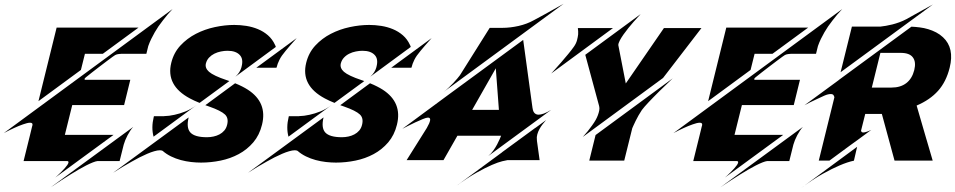

<svg xmlns="http://www.w3.org/2000/svg" viewBox="-91 -859 5107 1027"><path d="M341.8 -484.9 114.7 -317.9 211.9 -711.4H649.9L459 -571.3H363.3ZM180.2 143.1 621.6 -180.2Q613.8 -171.9 606 -160.2Q598.1 -148.4 591.3 -135.5Q584.5 -122.6 579.1 -109.4Q573.7 -96.2 570.8 -85.4L548.8 2.4H431.2Q421.4 3.4 405.3 9.8Q389.2 16.1 369.6 26.1Q350.1 36.1 328.6 48.6Q307.1 61 286.1 74.2Q236.3 105 180.2 143.1ZM-70.8 -147 832 -810.5Q805.2 -782.7 780.8 -750.5Q766.1 -731.9 756.3 -717.5Q746.6 -703.1 736.8 -686.3Q727.1 -669.4 718 -650.9Q709 -632.3 702.1 -612.8L691.9 -571.3H557.6Q555.7 -570.8 554.7 -570.8H554.2Q547.4 -570.8 536.4 -568.6Q525.4 -566.4 510.7 -554.7Q500 -546.9 479.7 -531.7Q459.5 -516.6 438.2 -500.2Q417 -483.9 399.2 -470Q381.3 -456.1 375 -450.7Q372.1 -448.7 368.9 -446Q365.7 -443.4 363.5 -440.7Q361.3 -438 361.1 -435.5Q360.8 -433.1 364.3 -432.1H606L572.8 -296.9H295.4L255.9 -137.7H516.6L204.6 90.8Q208.5 87.4 217 79.6Q225.6 71.8 235.1 62.3Q244.6 52.7 253.9 42.5Q263.2 32.2 269 23.7Q274.9 15.1 275.4 9.3Q275.9 3.4 268.6 2.4H35.2Q48.3 -50.8 58.6 -92.3Q64.9 -117.7 68.6 -132.6Q72.3 -147.5 75.2 -159.7Q78.1 -171.9 80.1 -180.2Q82 -188.5 82.5 -189Q84 -196.3 80.6 -199.5Q77.1 -202.6 69.8 -202.6Q62.5 -202.6 53 -200.2Q43.5 -197.8 32.2 -193.8Q21 -189.9 9 -185.1Q-2.9 -180.2 -14.6 -174.8Q-41.5 -162.6 -70.8 -147Z M962.4 -298.3 730.5 -127.9Q717.3 -175.8 731.4 -233.9L732.4 -237.3H786.6V-237.8Q814 -238.3 843.3 -245.1Q870.6 -251 900.9 -262.9Q931.2 -274.9 962.4 -298.3ZM924.8 -332.5Q794.9 -401.9 825.2 -523.4Q838.4 -577.1 874 -615.5Q909.7 -653.8 957 -678.2Q1004.4 -702.6 1058.3 -714.1Q1112.3 -725.6 1162.1 -725.6Q1193.8 -725.6 1226.6 -720.5Q1259.3 -715.3 1288.8 -703.1Q1318.4 -690.9 1342.3 -670.2Q1366.2 -649.4 1380.4 -618.2Q1381.8 -615.7 1382.8 -613Q1383.8 -610.4 1384.3 -607.9L1168 -448.7Q1181.2 -460.4 1188.7 -472.7Q1196.3 -484.9 1199.7 -496.6L1201.2 -502.4Q1211.9 -543.5 1191.4 -564.9Q1170.4 -587.4 1126 -587.4Q1109.4 -587.4 1090.8 -583.7Q1072.3 -580.1 1055.9 -572Q1039.6 -564 1027.3 -551Q1015.1 -538.1 1010.3 -519.5Q1004.4 -495.1 1026.9 -475.1Q1051.8 -453.6 1120.6 -430.7Q1125 -429.2 1128.7 -428Q1132.3 -426.8 1135.7 -425.3L976.6 -308.6Q961.4 -314.5 948.7 -320.6Q936 -326.7 924.8 -332.5ZM1279.8 -496.6 1496.1 -655.3Q1493.2 -651.9 1483.2 -640.6Q1473.1 -629.4 1460.9 -615.5Q1448.7 -601.6 1436.5 -586.7Q1424.3 -571.8 1417 -561.5Q1409.2 -550.3 1403.6 -538.8Q1397.9 -527.3 1394.5 -518.1Q1390.6 -507.3 1388.2 -497.1H1386.2V-496.6ZM1234.4 -379.4Q1340.3 -311 1310.5 -191.9Q1296.9 -136.2 1263.7 -97.4Q1230.5 -58.6 1185.8 -34.7Q1141.1 -10.7 1088.9 0Q1036.6 10.7 984.4 10.7Q959 10.7 931.2 7.6Q903.3 4.4 876 -2.9Q848.6 -10.3 823.7 -22.5Q798.8 -34.7 778.8 -52.2Q772.9 -55.2 764.2 -55.2Q751.5 -55.2 733.9 -50Q716.3 -44.9 696.5 -36.4Q676.8 -27.8 655.3 -17.1Q633.8 -6.3 613.8 5.4Q565.9 31.7 513.7 65.4L918 -231Q904.8 -175.8 926.8 -150.9Q949.7 -125 1016.1 -125Q1033.7 -125 1050.8 -128.7Q1067.9 -132.3 1082.8 -140.1Q1097.7 -147.9 1108.6 -160.6Q1119.6 -173.3 1124 -191.9Q1132.8 -227.1 1112.3 -246.6Q1090.8 -267.1 1027.8 -289.1Q1017.1 -292.5 1007.3 -296.4L1166.5 -413.6Q1187 -405.3 1203.9 -396.7Q1220.7 -388.2 1234.4 -379.4Z M1684.1 -298.3 1452.1 -127.9Q1439 -175.8 1453.1 -233.9L1454.1 -237.3H1508.3V-237.8Q1535.6 -238.3 1564.9 -245.1Q1592.3 -251 1622.6 -262.9Q1652.8 -274.9 1684.1 -298.3ZM1646.5 -332.5Q1516.6 -401.9 1546.9 -523.4Q1560.1 -577.1 1595.7 -615.5Q1631.3 -653.8 1678.7 -678.2Q1726.1 -702.6 1780 -714.1Q1834 -725.6 1883.8 -725.6Q1915.5 -725.6 1948.2 -720.5Q1981 -715.3 2010.5 -703.1Q2040 -690.9 2064 -670.2Q2087.9 -649.4 2102.1 -618.2Q2103.5 -615.7 2104.5 -613Q2105.5 -610.4 2106 -607.9L1889.6 -448.7Q1902.8 -460.4 1910.4 -472.7Q1918 -484.9 1921.4 -496.6L1922.9 -502.4Q1933.6 -543.5 1913.1 -564.9Q1892.1 -587.4 1847.7 -587.4Q1831.1 -587.4 1812.5 -583.7Q1793.9 -580.1 1777.6 -572Q1761.2 -564 1749 -551Q1736.8 -538.1 1731.9 -519.5Q1726.1 -495.1 1748.5 -475.1Q1773.4 -453.6 1842.3 -430.7Q1846.7 -429.2 1850.3 -428Q1854 -426.8 1857.4 -425.3L1698.2 -308.6Q1683.1 -314.5 1670.4 -320.6Q1657.7 -326.7 1646.5 -332.5ZM2001.5 -496.6 2217.8 -655.3Q2214.8 -651.9 2204.8 -640.6Q2194.8 -629.4 2182.6 -615.5Q2170.4 -601.6 2158.2 -586.7Q2146 -571.8 2138.7 -561.5Q2130.9 -550.3 2125.2 -538.8Q2119.6 -527.3 2116.2 -518.1Q2112.3 -507.3 2109.9 -497.1H2107.9V-496.6ZM1956.1 -379.4Q2062 -311 2032.2 -191.9Q2018.6 -136.2 1985.4 -97.4Q1952.1 -58.6 1907.5 -34.7Q1862.8 -10.7 1810.5 0Q1758.3 10.7 1706.1 10.7Q1680.7 10.7 1652.8 7.6Q1625 4.4 1597.7 -2.9Q1570.3 -10.3 1545.4 -22.5Q1520.5 -34.7 1500.5 -52.2Q1494.6 -55.2 1485.8 -55.2Q1473.1 -55.2 1455.6 -50Q1438 -44.9 1418.2 -36.4Q1398.4 -27.8 1377 -17.1Q1355.5 -6.3 1335.4 5.4Q1287.6 31.7 1235.4 65.4L1639.6 -231Q1626.5 -175.8 1648.4 -150.9Q1671.4 -125 1737.8 -125Q1755.4 -125 1772.5 -128.7Q1789.6 -132.3 1804.4 -140.1Q1819.3 -147.9 1830.3 -160.6Q1841.3 -173.3 1845.7 -191.9Q1854.5 -227.1 1834 -246.6Q1812.5 -267.1 1749.5 -289.1Q1738.8 -292.5 1729 -296.4L1888.2 -413.6Q1908.7 -405.3 1925.5 -396.7Q1942.4 -388.2 1956.1 -379.4Z M2923.8 -838.9 2279.8 -365.7Q2293.5 -375.5 2307.1 -388.4Q2320.8 -401.4 2333 -414.3Q2345.2 -427.2 2354.7 -438.5Q2364.3 -449.7 2369.1 -456.5L2527.8 -709H2528.3L2528.8 -710H2595.7Q2637.7 -710 2682.9 -720.2Q2728 -730.5 2764.6 -751Q2790.5 -764.6 2816.7 -779.1Q2842.8 -793.5 2864.5 -805.7Q2886.2 -817.9 2902.1 -826.7Q2918 -835.4 2923.8 -838.9ZM2756.8 -284.7Q2757.8 -276.9 2759.8 -269.8Q2761.7 -262.7 2765.6 -257.3Q2769.5 -252 2775.4 -248.8Q2781.2 -245.6 2790 -245.6Q2801.3 -245.6 2817.6 -251.5Q2834 -257.3 2857.4 -271.5L2520.5 -24.4Q2535.6 -36.6 2547.6 -53.5Q2559.6 -70.3 2568.1 -86.4Q2576.7 -102.5 2582 -115.2Q2587.4 -127.9 2589.4 -132.8H2355.5L2281.2 -2.4H2084L2191.9 -174.3Q2207.5 -201.2 2209.7 -215.6Q2211.9 -230 2198.2 -230Q2189.9 -230 2170.7 -222.2Q2151.4 -214.4 2129.9 -204.3Q2108.4 -194.3 2089.1 -184.3Q2069.8 -174.3 2061 -169.9L2300.3 -346.7L2707.5 -645.5L2756.3 -289.1L2756.8 -287.1Q2756.8 -285.2 2756.8 -284.7ZM2434.6 -271.5H2577.6L2561 -493.7ZM2772 -174.3 2830.1 -216.8Q2821.3 -207 2811.8 -194.8Q2802.2 -182.6 2794.7 -168.9Q2787.1 -155.3 2783 -140.4Q2778.8 -125.5 2780.8 -111.3Q2781.2 -108.9 2781.2 -105L2795.4 -2.4H2623Q2616.7 -1.5 2595.7 3.4Q2574.7 8.3 2540 23.2Q2505.4 38.1 2457 65.2Q2408.7 92.3 2347.7 137.2L2594.7 -44.4V-44.9L2772 -174.8Z M3216.3 -617.7 3256.3 -412.6 3460.4 -709H3661.1L3455.6 -441.9L3026.4 -126.5Q3054.7 -157.2 3075.7 -187.5Q3088.4 -205.1 3095.2 -217.3Q3102.1 -229.5 3106.9 -242.4Q3111.8 -255.4 3114.3 -268.1Q3116.7 -280.8 3113.8 -291.5L3039.6 -565.9L3335.9 -783.7Q3332 -779.3 3321.8 -768.3Q3311.5 -757.3 3298.1 -742.2Q3284.7 -727.1 3270.3 -709.2Q3255.9 -691.4 3243.9 -674.3Q3231.9 -657.2 3224.1 -642.3Q3216.3 -627.4 3216.3 -617.7ZM3094.7 -136.7 3507.3 -439.9Q3468.8 -403.3 3435.5 -370.6Q3416 -351.1 3403.6 -338.4Q3391.1 -325.7 3379.2 -313Q3367.2 -300.3 3357.4 -289.1Q3347.7 -277.8 3342.3 -270.5Q3333 -256.8 3324.5 -241.7Q3315.9 -226.6 3309.1 -212.6Q3302.2 -198.7 3297.6 -188.2Q3293 -177.7 3291 -173.3L3248 0H3061ZM2857.4 -465.8Q2861.3 -470.2 2876.7 -487.1Q2892.1 -503.9 2910.9 -525.6Q2929.7 -547.4 2948.5 -570.1Q2967.3 -592.8 2978.5 -608.9Q2990.7 -626 2995.4 -643.6Q3000 -661.1 3001.5 -675.3Q3002.4 -691.9 3000 -707.5H3000.5L3000 -709H3188Z M3923.8 -484.9 3696.8 -317.9 3793.9 -711.4H4231.9L4041 -571.3H3945.3ZM3762.2 143.1 4203.6 -180.2Q4195.8 -171.9 4188 -160.2Q4180.2 -148.4 4173.3 -135.5Q4166.5 -122.6 4161.1 -109.4Q4155.8 -96.2 4152.8 -85.4L4130.9 2.4H4013.2Q4003.4 3.4 3987.3 9.8Q3971.2 16.1 3951.7 26.1Q3932.1 36.1 3910.6 48.6Q3889.2 61 3868.2 74.2Q3818.4 105 3762.2 143.1ZM3511.2 -147 4414.1 -810.5Q4387.2 -782.7 4362.8 -750.5Q4348.1 -731.9 4338.4 -717.5Q4328.6 -703.1 4318.8 -686.3Q4309.1 -669.4 4300 -650.9Q4291 -632.3 4284.2 -612.8L4273.9 -571.3H4139.6Q4137.7 -570.8 4136.7 -570.8H4136.2Q4129.4 -570.8 4118.4 -568.6Q4107.4 -566.4 4092.8 -554.7Q4082 -546.9 4061.8 -531.7Q4041.5 -516.6 4020.3 -500.2Q3999 -483.9 3981.2 -470Q3963.4 -456.1 3957 -450.7Q3954.1 -448.7 3950.9 -446Q3947.8 -443.4 3945.6 -440.7Q3943.4 -438 3943.1 -435.5Q3942.9 -433.1 3946.3 -432.1H4188L4154.8 -296.9H3877.4L3837.9 -137.7H4098.6L3786.6 90.8Q3790.5 87.4 3799.1 79.6Q3807.6 71.8 3817.1 62.3Q3826.7 52.7 3835.9 42.5Q3845.2 32.2 3851.1 23.7Q3856.9 15.1 3857.4 9.3Q3857.9 3.4 3850.6 2.4H3617.2Q3630.4 -50.8 3640.6 -92.3Q3647 -117.7 3650.6 -132.6Q3654.3 -147.5 3657.2 -159.7Q3660.2 -171.9 3662.1 -180.2Q3664.1 -188.5 3664.6 -189Q3666 -196.3 3662.6 -199.5Q3659.2 -202.6 3651.9 -202.6Q3644.5 -202.6 3635 -200.2Q3625.5 -197.8 3614.3 -193.8Q3603 -189.9 3591.1 -185.1Q3579.1 -180.2 3567.4 -174.8Q3540.5 -162.6 3511.2 -147Z M4953.1 -659.7Q5015.1 -602.1 4988.8 -497.1Q4970.2 -421.9 4926.8 -373.3Q4883.3 -324.7 4812 -294.4L4865.2 -111.3V-111.8L4897.9 0H4693.8L4626 -249.5H4537.1L4514.6 -159.7Q4515.1 -156.7 4517.3 -153.6Q4519.5 -150.4 4526.9 -150.4Q4532.7 -150.4 4543 -153.6Q4553.2 -156.7 4569.8 -164.1Q4569.3 -164.1 4559.6 -157Q4549.8 -149.9 4534.2 -138.2Q4518.6 -126.5 4498.3 -111.8Q4478 -97.2 4457 -82Q4408.2 -45.9 4345.7 0H4288.6L4372.1 -338.4Q4371.6 -342.8 4367.9 -349.4Q4364.3 -356 4351.6 -356Q4345.7 -356 4337.4 -354Q4329.1 -352.1 4317.9 -347.2Q4295.9 -337.4 4276.6 -328.1Q4257.3 -318.8 4242.7 -312Q4226.1 -303.7 4211.9 -295.9L4395 -430.2V-430.7L4784.2 -716.3Q4806.2 -715.3 4829.1 -712.4Q4852.1 -709.5 4874 -702.9Q4896 -696.3 4916.3 -685.8Q4936.5 -675.3 4953.1 -659.7ZM4799.3 -483.9Q4810.1 -527.8 4792 -551.8Q4774.4 -576.2 4726.6 -576.2H4618.2L4572.3 -390.6H4678.2Q4725.6 -390.6 4756.6 -414.3Q4787.6 -438 4799.3 -483.9ZM4898.9 -835 4405.3 -472.7 4465.8 -716.8H4618.7Q4631.3 -718.3 4647.7 -720.9Q4664.1 -723.6 4682.4 -728.3Q4700.7 -732.9 4720 -740Q4739.3 -747.1 4757.8 -756.8Q4777.8 -768.1 4798.1 -779.3Q4818.4 -790.5 4836.9 -800.8Q4855.5 -811 4871.3 -819.8Q4887.2 -828.6 4898.9 -835ZM4192.9 147.9 4493.7 -73.7 4476.6 0.5Q4443.4 7.3 4399.9 25.9Q4360.8 42.5 4309.8 70.8Q4258.8 99.1 4192.9 147.9Z"/></svg>

Font: Facon
Style: Bold Italic
Weight: 700
Italic angle: -12°
Designer: Google
Version: Version 2.001150; 2014